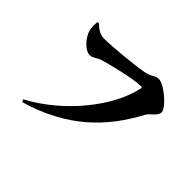

<svg xmlns="http://www.w3.org/2000/svg" viewBox="-154 -999 1308 1308"><g transform="rotate(45 500.0 -345.0)"><path d="M260 -660C222 -660 195 -681 162 -711L150 -706C149 -680 147 -660 154 -630C164 -586 222 -511 274 -511C299 -511 327 -536 348 -543C405 -561 593 -609 673 -609C678 -609 681 -605 680 -600C638 -388 431 -120 165 22L175 40C514 -60 699 -250 827 -491C844 -523 895 -544 895 -584C895 -624 776 -730 721 -730C688 -730 676 -707 627 -696C570 -683 352 -660 260 -660Z"/></g></svg>

Font: Source Han Serif KR Heavy
Style: Regular
Weight: 900
Designer: Ryoko NISHIZUKA 西塚涼子 (kana & ideographs); Frank Grießhammer (Latin, Greek & Cyrillic); Wenlong ZHANG 张文龙 (bopomofo); San
Foundry: Adobe
Version: Version 2.001;hotconv 1.1.0;makeotfexe 2.6.0